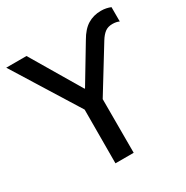

<svg xmlns="http://www.w3.org/2000/svg" viewBox="-164 -850 952 985"><g transform="rotate(-30 311.5 -357.5)"><path d="M240 0 241 -367 260 -287 0 -705H120L294 -411H297L425 -624Q453 -673 487.5 -694Q522 -715 566 -715Q583 -715 597 -712Q611 -709 623 -704V-619Q615 -623 605 -625Q595 -627 583 -627Q557 -627 539.5 -614Q522 -601 506 -575L329 -287L348 -367V0Z"/></g></svg>

Font: Nunito Sans 7pt SemiCondensed SemiBold
Style: Regular
Weight: 600
Width: 4
Designer: Vernon Adams
Foundry: Vernon Adams
Version: Version 3.101;gftools[0.9.27]